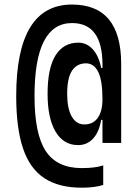

<svg xmlns="http://www.w3.org/2000/svg" viewBox="-20 -723 626 861"><path d="M346.7 118.7Q243.7 118.7 178.7 75.9Q113.8 33.2 83.3 -57.4Q52.7 -147.9 52.7 -292Q52.7 -702.6 302.7 -702.6Q523.4 -702.6 523.4 -436Q523.4 -392.1 523.4 -350.6Q523.4 -309.1 523.4 -255.9H439.5Q439.5 -308.1 439.5 -349.1Q439.5 -390.1 439.5 -433.1Q439.5 -619.6 302.7 -619.6Q134.8 -619.6 134.8 -292Q134.8 -122.1 185.1 -45.7Q235.4 30.8 346.7 30.8Q407.7 30.8 442.9 18.6V106.4Q404.3 118.7 346.7 118.7ZM330.1 -72.3Q265.1 -72.3 229.2 -132.6Q193.4 -192.9 193.4 -302.2Q193.4 -418 229.2 -474.9Q265.1 -531.7 331.1 -531.7Q368.7 -531.7 395.8 -502.2Q422.9 -472.7 433.6 -418.5H469.7V-185.5H433.6Q424.8 -131.3 397.7 -101.8Q370.6 -72.3 330.1 -72.3ZM358.4 -165Q397.5 -165 418.5 -194.6Q439.5 -224.1 439.5 -278.3Q439.5 -362.3 420.4 -400.6Q401.4 -439 365.2 -439Q325.2 -439 303.2 -406.2Q281.2 -373.5 281.2 -302.2Q281.2 -236.8 301.5 -200.9Q321.8 -165 358.4 -165ZM439.5 -82V-375.5H523.4V-82Z"/></svg>

Font: Cascadia Code PL
Style: Regular
Weight: 400
Monospace: yes
Designer: Aaron Bell
Foundry: Saja Typeworks
Version: Version 2102.003